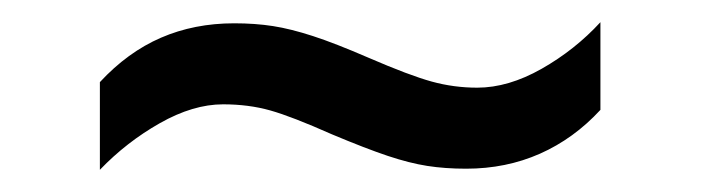

<svg xmlns="http://www.w3.org/2000/svg" viewBox="-20 -409 632 173"><path d="M70 -335Q95 -362 125 -375Q155 -388 191 -388Q210 -388 226 -385.5Q242 -383 262 -376.5Q282 -370 312 -357Q349 -341 369 -335.5Q389 -330 410 -330Q438 -330 468 -347Q498 -364 521 -389V-310Q497 -284 466.5 -270.5Q436 -257 400 -257Q381 -257 365 -259.5Q349 -262 329.5 -268.5Q310 -275 279 -288Q243 -304 223.5 -309.5Q204 -315 181 -315Q154 -315 124 -298Q94 -281 70 -256Z"/></svg>

Font: lmalayalam15
Style: Book
Weight: 400
Designer: Jelle Bosma - Monotype Design Team
Foundry: Monotype Imaging Inc.
Version: Version 2.003